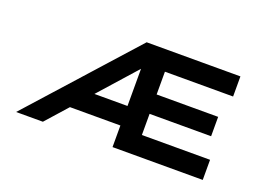

<svg xmlns="http://www.w3.org/2000/svg" viewBox="-100 -960 1694 1220"><g transform="rotate(20 746.5 -350.0)"><path d="M82 0 710 -700H1344V-564H883V-410H1299V-279H883V-136H1344V0H734V-146H378L490 -278H734V-575L764 -563L263 0Z"/></g></svg>

Font: Lexend Zetta SemiBold
Style: Regular
Weight: 600
Designer: Bonnie Shaver-Troup, Thomas Jockin
Foundry: Lexend
Version: Version 1.007